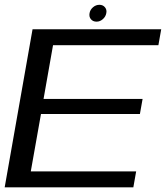

<svg xmlns="http://www.w3.org/2000/svg" viewBox="-25 -800 716 820"><path d="M-5 0 114 -675H663.5L651.5 -607H201.5L161 -377.5H584L572.5 -313H150L106.5 -68H556.5L544.5 0ZM387.5 -707.5Q372 -707.5 363.2 -718Q354.5 -728.5 357.5 -744Q360 -758.5 372.2 -769Q384.5 -779.5 399.5 -779.5Q414.5 -779.5 423.2 -769Q432 -758.5 429 -744Q426.5 -729 414.2 -718.2Q402 -707.5 387.5 -707.5Z"/></svg>

Font: Anybody ExtraExpanded Regular
Style: Italic
Weight: 400
Width: 8
Italic angle: -10°
Designer: Tyler Finck
Foundry: Etcetera Type Company
Version: Version 1.010; ttfautohint (v1.8.3) -l 8 -r 50 -G 200 -x 14 